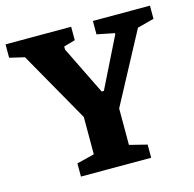

<svg xmlns="http://www.w3.org/2000/svg" viewBox="-115 -747 852 845"><g transform="rotate(-15 311.0 -324.0)"><path d="M152 0V-60L232 -80V-250L50 -571L-18 -587V-648H281V-587L229 -572V-558L337 -338H347L460 -566V-571L380 -587V-648H640V-588L564 -568L392 -246V-80L472 -60V0Z"/></g></svg>

Font: Faustina ExtraBold
Style: Regular
Weight: 800
Designer: Alfonso Garcia
Foundry: http://www.omnibus-type.com
Version: Version 1.200